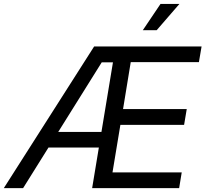

<svg xmlns="http://www.w3.org/2000/svg" viewBox="-44 -966 1056 986"><path d="M-24.4 0 439.5 -727.5H991.2L977.5 -647H627.4L587.9 -405.8H915L901.4 -324.7H574.2L533.7 -80.6H889.2L876 0H429.2L536.1 -646H478.5L74.7 0ZM175.8 -208.5 189 -288.6H523.4L510.3 -208.5ZM689.5 -811 780.3 -945.8H877.4L760.7 -811Z"/></svg>

Font: Inter 20pt
Style: Italic
Weight: 400
Italic angle: -9.3988°
Version: Version 4.001;git-66647c0bb